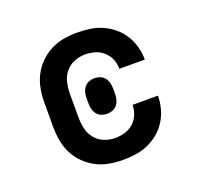

<svg xmlns="http://www.w3.org/2000/svg" viewBox="-99 -640 798 760"><g transform="rotate(-20 300.0 -260.0)"><path d="M298 8Q268 8 239.5 3Q211 -2 185 -15.5Q159 -29 138 -50Q117 -71 104 -97Q91 -123 86 -152Q81 -181 81 -210V-310Q81 -339 86 -368Q91 -397 104 -423Q117 -449 138 -470Q159 -491 185 -504.5Q211 -518 239.5 -523Q268 -528 298 -528Q325 -528 352 -524Q379 -520 403.5 -509Q428 -498 449 -480.5Q470 -463 484.5 -439.5Q499 -416 506 -389.5Q513 -363 513 -336H406Q406 -357 398 -376.5Q390 -396 374.5 -410Q359 -424 338.5 -430Q318 -436 298 -436Q274 -436 251.5 -427Q229 -418 214 -399.5Q199 -381 193.5 -357.5Q188 -334 188 -310V-210Q188 -186 193.5 -162.5Q199 -139 214 -120.5Q229 -102 251.5 -93Q274 -84 298 -84Q318 -84 338.5 -90Q359 -96 374.5 -110Q390 -124 398 -143.5Q406 -163 406 -184H513Q513 -157 506 -130.5Q499 -104 484.5 -80.5Q470 -57 449 -39.5Q428 -22 403.5 -11Q379 0 352 4Q325 8 298 8ZM300 -185Q288 -185 276.5 -189.5Q265 -194 257.5 -203.5Q250 -213 247 -225Q244 -237 244 -249V-271Q244 -283 247 -295Q250 -307 257.5 -316.5Q265 -326 276.5 -330.5Q288 -335 300 -335Q312 -335 323.5 -330.5Q335 -326 342.5 -316.5Q350 -307 353 -295Q356 -283 356 -271V-249Q356 -237 353 -225Q350 -213 342.5 -203.5Q335 -194 323.5 -189.5Q312 -185 300 -185Z"/></g></svg>

Font: Iosevka Etoile Semibold
Style: Regular
Weight: 600
Designer: Belleve Invis
Foundry: Belleve Invis
Version: Version 22.1.2; ttfautohint (v1.8.4)